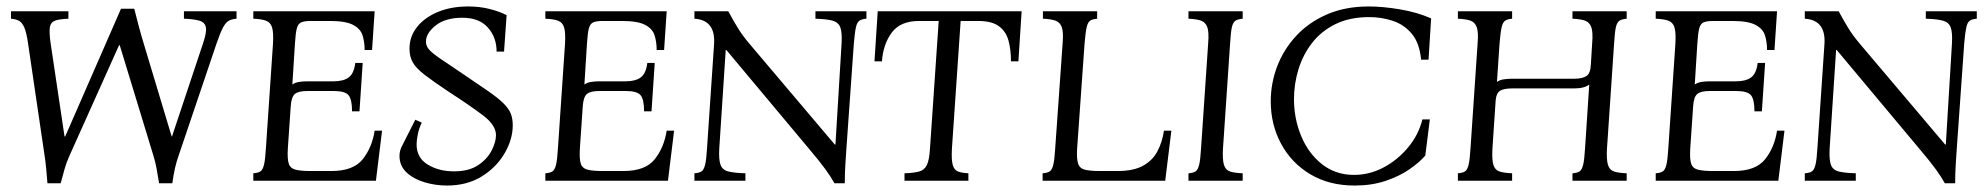

<svg xmlns="http://www.w3.org/2000/svg" viewBox="-20 -560 6154 595"><path d="M127 8Q125 -18 123 -39Q121 -60 118 -79L67 -425Q62 -460 55 -475.5Q48 -491 38 -496Q28 -501 14 -502V-525H192V-502Q164 -501 150.5 -496Q137 -491 134.5 -475.5Q132 -460 137 -425L180 -137H182L355 -533H396Q403 -505 410.5 -477Q418 -449 426 -423L512 -137H513L609 -425Q621 -460 618 -475.5Q615 -491 597.5 -496Q580 -501 550 -502V-525H713V-502Q699 -501 689.5 -496Q680 -491 671.5 -475.5Q663 -460 651 -425L534 -79Q521 -44 514 8H473Q469 -18 465 -39Q461 -60 455 -79L351 -420H349L196 -79Q186 -57 180.5 -37.5Q175 -18 168 8Z M765 0V-23Q779 -24 786.5 -28.5Q794 -33 798 -49Q802 -65 804 -100L826 -425Q828 -460 823 -475.5Q818 -491 804 -496Q790 -501 765 -502V-525H1141L1133 -405H1110Q1110 -430 1103.5 -450.5Q1097 -471 1074 -483Q1051 -495 1003 -495H943Q924 -495 914 -491Q904 -487 900 -472.5Q896 -458 894 -425L886 -298Q894 -304 906 -306Q918 -308 933 -308H1014Q1044 -308 1060.5 -320Q1077 -332 1081 -365H1104L1094 -215H1071Q1071 -251 1060.5 -264.5Q1050 -278 1014 -278H933Q905 -278 894 -269Q883 -260 881 -231L872 -100Q870 -67 875 -52.5Q880 -38 896.5 -34Q913 -30 943 -30H1007Q1075 -30 1104 -66.5Q1133 -103 1141 -155H1164L1145 0Z M1365 15Q1330 15 1296 5Q1262 -5 1240 -25.5Q1218 -46 1218 -77Q1218 -94 1227 -110L1267 -189L1287 -180Q1278 -161 1274.5 -142.5Q1271 -124 1271 -113Q1271 -71 1305.5 -50Q1340 -29 1387 -29Q1433 -29 1461.5 -48Q1490 -67 1503.5 -93.5Q1517 -120 1517 -141Q1517 -172 1477.5 -202Q1438 -232 1370 -276Q1322 -308 1295.5 -328.5Q1269 -349 1259 -367Q1249 -385 1249 -409Q1249 -447 1272.5 -476.5Q1296 -506 1337 -523Q1378 -540 1431 -540Q1467 -540 1498 -532Q1529 -524 1550 -513L1542 -400H1519Q1519 -444 1492 -474.5Q1465 -505 1413 -505Q1360 -505 1330 -481Q1300 -457 1300 -431Q1300 -417 1310.5 -405.5Q1321 -394 1345.5 -377.5Q1370 -361 1413 -332Q1462 -299 1493 -277.5Q1524 -256 1540.5 -239.5Q1557 -223 1563 -207.5Q1569 -192 1569 -172Q1569 -128 1543.5 -84.5Q1518 -41 1472.5 -13Q1427 15 1365 15Z M1670 0V-23Q1684 -24 1691.5 -28.5Q1699 -33 1703 -49Q1707 -65 1709 -100L1731 -425Q1733 -460 1728 -475.5Q1723 -491 1709 -496Q1695 -501 1670 -502V-525H2046L2038 -405H2015Q2015 -430 2008.5 -450.5Q2002 -471 1979 -483Q1956 -495 1908 -495H1848Q1829 -495 1819 -491Q1809 -487 1805 -472.5Q1801 -458 1799 -425L1791 -298Q1799 -304 1811 -306Q1823 -308 1838 -308H1919Q1949 -308 1965.5 -320Q1982 -332 1986 -365H2009L1999 -215H1976Q1976 -251 1965.5 -264.5Q1955 -278 1919 -278H1838Q1810 -278 1799 -269Q1788 -260 1786 -231L1777 -100Q1775 -67 1780 -52.5Q1785 -38 1801.5 -34Q1818 -30 1848 -30H1912Q1980 -30 2009 -66.5Q2038 -103 2046 -155H2069L2050 0Z M2566 8Q2555 -12 2537.5 -36Q2520 -60 2487 -99L2231 -405H2229L2209 -100Q2207 -65 2213 -49Q2219 -33 2237.5 -28.5Q2256 -24 2290 -23V0H2132V-23Q2146 -24 2153.5 -28.5Q2161 -33 2165 -49Q2169 -65 2171 -100L2193 -425Q2197 -498 2132 -502V-525H2237Q2251 -499 2265.5 -475Q2280 -451 2302 -425L2567 -112H2569L2588 -425Q2590 -460 2584 -475.5Q2578 -491 2560 -496Q2542 -501 2507 -502V-525H2665V-502Q2651 -501 2643.5 -496Q2636 -491 2632.5 -475.5Q2629 -460 2626 -425L2603 -100Q2601 -72 2599.5 -46.5Q2598 -21 2598 8Z M2783 0V-23Q2812 -24 2828.5 -28.5Q2845 -33 2852.5 -49Q2860 -65 2862 -100L2889 -495H2828Q2770 -495 2743.5 -459Q2717 -423 2713 -370H2690L2700 -525H3146L3136 -370H3113Q3113 -405 3105.5 -433.5Q3098 -462 3076 -478.5Q3054 -495 3011 -495H2957L2930 -100Q2928 -65 2932.5 -49Q2937 -33 2949 -28.5Q2961 -24 2981 -23V0Z M3211 0V-23Q3225 -24 3232.5 -28.5Q3240 -33 3244 -49Q3248 -65 3250 -100L3273 -425Q3276 -460 3270.5 -475.5Q3265 -491 3251 -496Q3237 -501 3212 -502V-525H3380V-502Q3366 -501 3358.5 -496Q3351 -491 3347.5 -475.5Q3344 -460 3341 -425L3318 -100Q3316 -68 3321 -53Q3326 -38 3342.5 -34Q3359 -30 3389 -30H3443Q3493 -30 3522.5 -46.5Q3552 -63 3567 -91.5Q3582 -120 3587 -155H3610L3591 0Z M3663 0V-23Q3677 -24 3684.5 -28.5Q3692 -33 3696 -49Q3700 -65 3702 -100L3724 -425Q3727 -460 3721.5 -475.5Q3716 -491 3702 -496Q3688 -501 3663 -502V-525H3831V-502Q3817 -501 3809 -496Q3801 -491 3797.5 -475.5Q3794 -460 3792 -425L3770 -100Q3768 -65 3773 -49Q3778 -33 3792 -28.5Q3806 -24 3831 -23V0Z M4178 15Q4099 15 4040.5 -20Q3982 -55 3950 -114.5Q3918 -174 3918 -246Q3918 -302 3938 -354.5Q3958 -407 3997 -449Q4036 -491 4092.5 -515.5Q4149 -540 4222 -540Q4265 -540 4318.5 -531Q4372 -522 4415 -503L4407 -375H4384Q4379 -427 4355 -455.5Q4331 -484 4296 -495.5Q4261 -507 4223 -507Q4163 -507 4119 -485.5Q4075 -464 4046.5 -427.5Q4018 -391 4004 -345.5Q3990 -300 3990 -253Q3990 -192 4012.5 -138Q4035 -84 4077 -51Q4119 -18 4176 -18Q4224 -18 4267.5 -41Q4311 -64 4343.5 -103Q4376 -142 4388 -190H4411L4397 -78Q4379 -57 4348 -35.5Q4317 -14 4274 0.5Q4231 15 4178 15Z M4982 -425 4960 -100Q4958 -65 4963 -49Q4968 -33 4982 -28.5Q4996 -24 5021 -23V0H4853V-23Q4867 -24 4874.5 -28.5Q4882 -33 4886 -49Q4890 -65 4892 -100L4905 -298Q4890 -286 4858 -286H4666Q4641 -286 4629 -279Q4617 -272 4615 -249L4605 -100Q4603 -65 4608 -49Q4613 -33 4627 -28.5Q4641 -24 4666 -23V0H4498V-23Q4512 -24 4519.5 -28.5Q4527 -33 4531 -49Q4535 -65 4537 -100L4559 -425Q4562 -460 4556.5 -475.5Q4551 -491 4537 -496Q4523 -501 4498 -502V-525H4666V-502Q4652 -501 4644.5 -496Q4637 -491 4633.5 -475.5Q4630 -460 4627 -425L4619 -306Q4627 -312 4639 -314Q4651 -316 4666 -316H4858Q4884 -316 4896.5 -324.5Q4909 -333 4910 -360L4914 -425Q4917 -460 4911.5 -475.5Q4906 -491 4892 -496Q4878 -501 4853 -502V-525H5021V-502Q5007 -501 4999 -496Q4991 -491 4987.5 -475.5Q4984 -460 4982 -425Z M5111 0V-23Q5125 -24 5132.5 -28.5Q5140 -33 5144 -49Q5148 -65 5150 -100L5172 -425Q5174 -460 5169 -475.5Q5164 -491 5150 -496Q5136 -501 5111 -502V-525H5487L5479 -405H5456Q5456 -430 5449.5 -450.5Q5443 -471 5420 -483Q5397 -495 5349 -495H5289Q5270 -495 5260 -491Q5250 -487 5246 -472.5Q5242 -458 5240 -425L5232 -298Q5240 -304 5252 -306Q5264 -308 5279 -308H5360Q5390 -308 5406.5 -320Q5423 -332 5427 -365H5450L5440 -215H5417Q5417 -251 5406.5 -264.5Q5396 -278 5360 -278H5279Q5251 -278 5240 -269Q5229 -260 5227 -231L5218 -100Q5216 -67 5221 -52.5Q5226 -38 5242.5 -34Q5259 -30 5289 -30H5353Q5421 -30 5450 -66.5Q5479 -103 5487 -155H5510L5491 0Z M6007 8Q5996 -12 5978.5 -36Q5961 -60 5928 -99L5672 -405H5670L5650 -100Q5648 -65 5654 -49Q5660 -33 5678.5 -28.5Q5697 -24 5731 -23V0H5573V-23Q5587 -24 5594.5 -28.5Q5602 -33 5606 -49Q5610 -65 5612 -100L5634 -425Q5638 -498 5573 -502V-525H5678Q5692 -499 5706.5 -475Q5721 -451 5743 -425L6008 -112H6010L6029 -425Q6031 -460 6025 -475.5Q6019 -491 6001 -496Q5983 -501 5948 -502V-525H6106V-502Q6092 -501 6084.5 -496Q6077 -491 6073.5 -475.5Q6070 -460 6067 -425L6044 -100Q6042 -72 6040.5 -46.5Q6039 -21 6039 8Z"/></svg>

Font: Bona Nova SC
Style: Italic
Weight: 400
Italic angle: -4°
Designer: Mateusz Machalski
Foundry: Capitalics
Version: Version 4.001; ttfautohint (v1.8.4.7-5d5b)